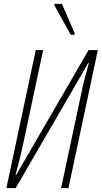

<svg xmlns="http://www.w3.org/2000/svg" viewBox="-20 -973 526 993"><path d="M346 -793H366V-802L300 -953H261V-946ZM13 0H61L437 -648H440C424 -592 416 -564 398 -479L296 0H334L486 -714H438L63 -67H60C76 -127 87 -168 101 -234L203 -714H165Z"/></svg>

Font: Noto Sans ExtraCondensed ExtraLight
Style: Italic
Weight: 200
Width: 2
Italic angle: -12°
Designer: Monotype Design Team
Foundry: Monotype Imaging Inc.
Version: Version 2.013